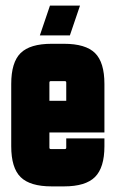

<svg xmlns="http://www.w3.org/2000/svg" viewBox="-20 -656 412 684"><path d="M122 -530 158 -636H265L229 -530ZM20 -135V-357Q20 -434 53.5 -467Q87 -500 164 -500H208Q285 -500 318.5 -467Q352 -434 352 -357V-184H156V-130Q156 -125 161 -125H211Q216 -125 216 -130V-163H352V-135Q352 -59 318.5 -25.5Q285 8 208 8H164Q87 8 53.5 -25Q20 -58 20 -135ZM216 -362Q216 -367 211 -367H161Q156 -367 156 -362V-297H216Z"/></svg>

Font: Karantina
Style: Bold
Weight: 700
Designer: Rony Koch
Foundry: Rony Koch
Version: Version 1.000; ttfautohint (v1.8.3)